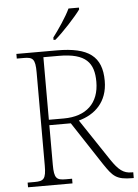

<svg xmlns="http://www.w3.org/2000/svg" viewBox="-61 -978 735 1024"><g transform="rotate(-5 306.5 -465.5)"><path d="M251 -784V-771H261C304 -807 376 -886 401 -921V-931H345C324 -886 280 -822 251 -784ZM47 0H285V-25H251C202 -25 189 -35 189 -108V-320H304L455 -90C502 -20 519 0 607 0H613V-31H604C561 -31 535 -51 496 -109L348 -331C434 -354 504 -416 504 -530C504 -661 433 -714 264 -714H47V-689H84C133 -689 146 -679 146 -606V-108C146 -35 133 -25 84 -25H47ZM269 -349H189V-684H272C417 -684 459 -630 459 -529C459 -415 390 -349 269 -349Z"/></g></svg>

Font: Noto Serif Sinhala ExtraLight
Style: Regular
Weight: 200
Designer: Jelle Bosma - Monotype Design Team
Foundry: Monotype Imaging Inc.
Version: Version 2.007